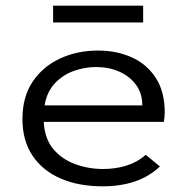

<svg xmlns="http://www.w3.org/2000/svg" viewBox="-20 -646 665 676"><path d="M341 10Q257 10 193.5 -17.5Q130 -45 94.5 -98Q59 -151 59 -227Q59 -305 95 -358.5Q131 -412 191.5 -440Q252 -468 325 -468Q390 -468 443 -444.5Q496 -421 528 -372.5Q560 -324 560 -250Q560 -242 559 -233.5Q558 -225 557 -217H134Q137 -158 167.5 -121.5Q198 -85 245 -68Q292 -51 343 -51Q387 -51 425.5 -63Q464 -75 493 -101L543 -60Q470 10 341 10ZM137 -275H481Q481 -318 458.5 -348Q436 -378 399.5 -394Q363 -410 318 -410Q279 -410 240.5 -396.5Q202 -383 173.5 -353Q145 -323 137 -275ZM167 -567V-626H484V-567Z"/></svg>

Font: Inconsolata Expanded
Style: Regular
Weight: 400
Width: 7
Monospace: yes
Designer: Raph Levien, Cyreal, Brenton Simpson
Foundry: Raph Levien, Cyreal, Google
Version: Version 3.100; ttfautohint (v1.8.4.7-5d5b)